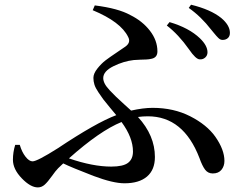

<svg xmlns="http://www.w3.org/2000/svg" viewBox="-20 -776 1040 820"><path d="M692.4 -667 704.1 -681.6Q787.1 -657.2 834 -612.3Q866.2 -581.1 866.2 -552.7Q866.2 -539.1 856.4 -530.3Q846.7 -521.5 833 -522.5Q816.4 -522.5 787.1 -565.4Q742.2 -628.9 692.4 -667ZM547.9 -128.9Q547.9 -188.5 499 -254.9Q407.2 -217.8 274.4 -99.6Q376 -64.5 455.1 -64.5Q505.9 -64.5 526.9 -80.6Q547.9 -96.7 547.9 -128.9ZM376 -732.4 384.8 -752.9Q485.4 -740.2 536.1 -711.9Q587.9 -686.5 620.1 -645Q652.3 -603.5 652.3 -556.6Q652.3 -543.9 646.5 -536.1Q640.6 -528.3 628.9 -525.4Q617.2 -522.5 606 -522Q594.7 -521.5 577.6 -521Q560.5 -520.5 550.8 -519.5Q507.8 -514.6 464.4 -493.2Q420.9 -471.7 420.9 -442.4Q420.9 -431.6 427.2 -418.9Q433.6 -406.2 449.2 -389.6Q464.8 -373 475.6 -362.8Q486.3 -352.5 509.8 -331.1Q533.2 -309.6 540 -303.7Q591.8 -315.4 631.8 -315.4Q721.7 -315.4 792.5 -279.3Q863.3 -243.2 899.4 -192.4Q938.5 -136.7 938.5 -88.9Q938.5 -66.4 925.8 -50.8Q913.1 -35.2 888.7 -35.2Q868.2 -35.2 856 -51.3Q843.8 -67.4 832 -100.6Q763.7 -279.3 611.3 -279.3Q589.8 -279.3 569.3 -276.4Q641.6 -197.3 641.6 -105.5Q641.6 -50.8 607.9 -22Q574.2 6.8 511.7 6.8Q462.9 6.8 379.9 -24.4Q286.1 -60.5 250 -78.1L228.5 -57.6Q217.8 -46.9 201.2 -23.4Q184.6 0 171.4 12.2Q158.2 24.4 141.6 24.4Q110.4 24.4 72.8 -14.6Q35.2 -53.7 35.2 -93.8Q35.2 -126 44.9 -157.2H64.5Q73.2 -127 88.9 -106.9Q104.5 -86.9 119.1 -86.9Q138.7 -86.9 226.6 -142.6Q390.6 -252 476.6 -284.2Q471.7 -290 449.7 -316.4Q427.7 -342.8 420.9 -352.1Q414.1 -361.3 400.9 -380.9Q387.7 -400.4 383.3 -414.6Q378.9 -428.7 378.9 -443.4Q378.9 -461.9 396 -483.4Q413.1 -504.9 431.2 -518.6Q449.2 -532.2 478.5 -551.8Q507.8 -571.3 515.6 -577.1Q540 -594.7 527.3 -618.2Q496.1 -682.6 376 -732.4ZM786.1 -742.2 795.9 -755.9Q879.9 -735.4 924.8 -699.2Q961.9 -668 961.9 -635.7Q961.9 -621.1 953.1 -613.3Q944.3 -605.5 930.7 -605.5Q925.8 -605.5 921.4 -607.4Q917 -609.4 912.1 -614.3Q907.2 -619.1 903.8 -623Q900.4 -627 893.1 -635.7Q885.7 -644.5 881.8 -649.4Q838.9 -705.1 786.1 -742.2Z"/></svg>

Font: GenYoMin TW TTF SemiBold
Style: Regular
Weight: 600
Version: Version 1.300